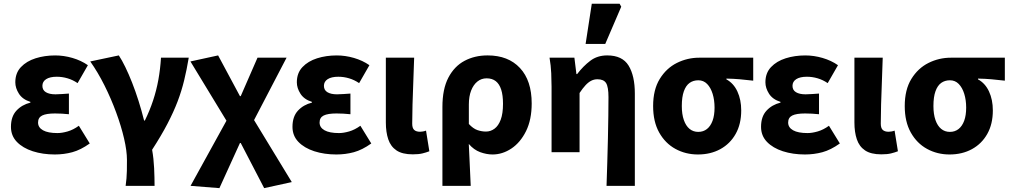

<svg xmlns="http://www.w3.org/2000/svg" viewBox="-20 -799 5307 1008"><path d="M267.8 12Q204.7 12 152.1 -4.9Q99.6 -21.9 68.5 -54.2Q37.5 -86.4 37.5 -133.1Q37.5 -187.1 66.2 -218.1Q94.8 -249.1 139.5 -260.2V-264.2Q98.4 -277.1 79.4 -306.9Q60.4 -336.7 60.4 -366.9Q60.4 -415.7 89.9 -446.8Q119.3 -477.9 166.9 -493Q214.5 -508 269.8 -508Q314.8 -508 360.3 -494.8Q405.8 -481.6 441.4 -456.7L387.4 -362.6Q362 -379.8 334.4 -387.9Q306.7 -396.1 278.1 -396.1Q242 -396.1 222.3 -383.4Q202.6 -370.7 202.6 -348.4Q202.6 -325.9 220.9 -314.9Q239.2 -303.8 271.4 -303.8Q287.5 -303.8 305.9 -305.3Q324.4 -306.8 341.8 -307.8V-199.3Q324 -201.3 304.8 -202.3Q285.7 -203.3 268.7 -203.3Q222.7 -203.3 201.2 -192.5Q179.8 -181.7 179.8 -155.8Q179.8 -129.6 205.8 -115Q231.8 -100.4 281.6 -100.4Q305.6 -100.4 335.2 -109Q364.8 -117.6 394 -138.8L451.2 -45.8Q403.5 -11.8 359.6 0.1Q315.6 12 267.8 12Z M639.6 176.7Q642.2 156.2 644 138Q645.7 119.9 646.1 97.4Q646.5 74.9 646.5 40.7Q646.5 -6.4 631.5 -71.3Q616.5 -136.2 589.9 -208.5Q563.4 -280.8 528.5 -350.6Q493.6 -420.3 453.8 -476.4L603.8 -508.1Q620.2 -483.5 638 -446.8Q655.8 -410.1 673.5 -365.3Q691.1 -320.5 707.3 -269.6Q723.4 -218.8 736.5 -166.2H740.5Q766 -217.9 783.6 -271.1Q801.2 -324.2 811.4 -380.2Q821.5 -436.1 825.2 -496.1H970.9Q960.3 -432.8 946.8 -377.2Q933.4 -321.7 912.4 -266.4Q891.3 -211.1 859.3 -149.6Q827.3 -88.1 778.6 -12.8Q786.9 33.8 789.2 84.2Q791.5 134.7 791.5 176.7Z M1131.9 188.7 980.4 176.7 1168.9 -165.3 979.8 -476.4 1125.1 -508.1 1239.8 -294.2H1243.8L1331.9 -496.1H1484.5L1313.8 -168.6L1511.9 156.9L1366.9 188.7L1243.8 -48.3H1239.8Z M1745.8 12Q1682.7 12 1630.1 -4.9Q1577.6 -21.9 1546.5 -54.2Q1515.5 -86.4 1515.5 -133.1Q1515.5 -187.1 1544.2 -218.1Q1572.8 -249.1 1617.5 -260.2V-264.2Q1576.4 -277.1 1557.4 -306.9Q1538.4 -336.7 1538.4 -366.9Q1538.4 -415.7 1567.9 -446.8Q1597.3 -477.9 1644.9 -493Q1692.5 -508 1747.8 -508Q1792.8 -508 1838.3 -494.8Q1883.8 -481.6 1919.4 -456.7L1865.4 -362.6Q1840 -379.8 1812.4 -387.9Q1784.7 -396.1 1756.1 -396.1Q1720 -396.1 1700.3 -383.4Q1680.6 -370.7 1680.6 -348.4Q1680.6 -325.9 1698.9 -314.9Q1717.2 -303.8 1749.4 -303.8Q1765.5 -303.8 1783.9 -305.3Q1802.4 -306.8 1819.8 -307.8V-199.3Q1802 -201.3 1782.8 -202.3Q1763.7 -203.3 1746.7 -203.3Q1700.7 -203.3 1679.2 -192.5Q1657.8 -181.7 1657.8 -155.8Q1657.8 -129.6 1683.8 -115Q1709.8 -100.4 1759.6 -100.4Q1783.6 -100.4 1813.2 -109Q1842.8 -117.6 1872 -138.8L1929.2 -45.8Q1881.5 -11.8 1837.6 0.1Q1793.6 12 1745.8 12Z M2147 11.3Q2092.1 11.3 2061.6 -9.3Q2031 -29.9 2018.4 -67.6Q2005.7 -105.4 2005.7 -155.9V-496.1H2154.3Q2152.5 -438.1 2150 -373.5Q2147.4 -308.8 2145.7 -250.1Q2144.1 -191.3 2144.1 -149.9Q2144.1 -126.2 2154.6 -116.8Q2165 -107.3 2185.3 -107.3Q2191.5 -107.3 2200.3 -108.8Q2209.2 -110.3 2216.6 -113.3L2234.1 -4.9Q2218.1 1.4 2198.3 6.3Q2178.6 11.3 2147 11.3Z M2302.7 176.7V-237.2Q2302.7 -331.5 2333.9 -391.3Q2365.1 -451 2418.7 -479.6Q2472.2 -508.1 2539.9 -508.1Q2648.2 -508.1 2709.8 -442Q2771.4 -376 2771.4 -255.9Q2771.4 -170.8 2741.8 -110.8Q2712.1 -50.8 2665.1 -19.4Q2618 12 2565.6 12Q2534.6 12 2501.1 -0.1Q2467.7 -12.3 2441.1 -43.3Q2442.9 -5.2 2444.7 31.6Q2446.4 68.4 2448 104.3Q2449.7 140.2 2451.3 176.7ZM2531.3 -108.3Q2555.7 -108.3 2576.2 -123.4Q2596.7 -138.4 2608.8 -170.7Q2620.8 -202.9 2620.8 -254.2Q2620.8 -298.8 2611.3 -328.4Q2601.8 -358 2582.8 -372.9Q2563.8 -387.8 2534.6 -387.8Q2507.4 -387.8 2486.4 -371Q2465.4 -354.2 2453.4 -323.5Q2441.5 -292.8 2441.5 -250.6V-148.1Q2464 -123.8 2486.4 -116Q2508.8 -108.3 2531.3 -108.3Z M3164.3 176.7Q3166.1 118.4 3168.2 54.6Q3170.4 -9.2 3171.6 -71.9Q3172.9 -134.5 3173.7 -190.5Q3174.5 -246.5 3174.5 -289.2Q3174.5 -342.8 3161.9 -362.9Q3149.3 -382.9 3116.4 -382.9Q3098.9 -382.9 3083.6 -375Q3068.3 -367.1 3053.6 -351.1Q3038.9 -335.2 3022.7 -310.8V0H2875.7V-343.5Q2875.7 -373.3 2874 -414.3Q2872.2 -455.2 2865.1 -496.1H2995.6L3006.2 -410.1H3009.9Q3042 -452 3079.1 -480Q3116.1 -508.1 3167.8 -508.1Q3247.3 -508.1 3280.1 -454.6Q3312.9 -401 3312.9 -308V176.7ZM3054.4 -568.2 3086.9 -779.4H3232.9L3241.5 -763.9L3157.5 -568.2Z M3644.2 12Q3579.5 12 3526 -17.3Q3472.5 -46.6 3440.7 -103.3Q3408.9 -159.9 3408.9 -242.2Q3408.9 -328.1 3443.6 -384.5Q3478.4 -441 3533.6 -468.6Q3588.9 -496.1 3651.1 -496.1H3934.4V-375.5Q3894.1 -380.1 3863.1 -382.9Q3832.2 -385.6 3793.5 -386.4V-382.4Q3831.3 -361.9 3851.3 -318.8Q3871.4 -275.7 3871.4 -219.2Q3871.4 -147.6 3842.2 -95.9Q3813.1 -44.2 3761.8 -16.1Q3710.5 12 3644.2 12ZM3645.8 -106.6Q3672.4 -106.6 3691.5 -121.7Q3710.5 -136.7 3721 -165.1Q3731.4 -193.5 3731.4 -234Q3731.4 -273.5 3721.4 -306.1Q3711.4 -338.7 3692.5 -358.1Q3673.6 -377.5 3646.2 -377.5Q3619.6 -377.5 3600.3 -363.7Q3581 -349.9 3570.3 -320Q3559.5 -290.2 3559.5 -242.2Q3559.5 -199.3 3570.2 -168.8Q3580.8 -138.4 3600 -122.5Q3619.3 -106.6 3645.8 -106.6Z M4205.8 12Q4142.7 12 4090.1 -4.9Q4037.6 -21.9 4006.5 -54.2Q3975.5 -86.4 3975.5 -133.1Q3975.5 -187.1 4004.2 -218.1Q4032.8 -249.1 4077.5 -260.2V-264.2Q4036.4 -277.1 4017.4 -306.9Q3998.4 -336.7 3998.4 -366.9Q3998.4 -415.7 4027.9 -446.8Q4057.3 -477.9 4104.9 -493Q4152.5 -508 4207.8 -508Q4252.8 -508 4298.3 -494.8Q4343.8 -481.6 4379.4 -456.7L4325.4 -362.6Q4300 -379.8 4272.4 -387.9Q4244.7 -396.1 4216.1 -396.1Q4180 -396.1 4160.3 -383.4Q4140.6 -370.7 4140.6 -348.4Q4140.6 -325.9 4158.9 -314.9Q4177.2 -303.8 4209.4 -303.8Q4225.5 -303.8 4243.9 -305.3Q4262.4 -306.8 4279.8 -307.8V-199.3Q4262 -201.3 4242.8 -202.3Q4223.7 -203.3 4206.7 -203.3Q4160.7 -203.3 4139.2 -192.5Q4117.8 -181.7 4117.8 -155.8Q4117.8 -129.6 4143.8 -115Q4169.8 -100.4 4219.6 -100.4Q4243.6 -100.4 4273.2 -109Q4302.8 -117.6 4332 -138.8L4389.2 -45.8Q4341.5 -11.8 4297.6 0.1Q4253.6 12 4205.8 12Z M4607 11.3Q4552.1 11.3 4521.6 -9.3Q4491 -29.9 4478.4 -67.6Q4465.7 -105.4 4465.7 -155.9V-496.1H4614.3Q4612.5 -438.1 4610 -373.5Q4607.4 -308.8 4605.7 -250.1Q4604.1 -191.3 4604.1 -149.9Q4604.1 -126.2 4614.6 -116.8Q4625 -107.3 4645.3 -107.3Q4651.5 -107.3 4660.3 -108.8Q4669.2 -110.3 4676.6 -113.3L4694.1 -4.9Q4678.1 1.4 4658.3 6.3Q4638.6 11.3 4607 11.3Z M4965.2 12Q4900.5 12 4847 -17.3Q4793.5 -46.6 4761.7 -103.3Q4729.9 -159.9 4729.9 -242.2Q4729.9 -328.1 4764.6 -384.5Q4799.4 -441 4854.6 -468.6Q4909.9 -496.1 4972.1 -496.1H5255.4V-375.5Q5215.1 -380.1 5184.1 -382.9Q5153.2 -385.6 5114.5 -386.4V-382.4Q5152.3 -361.9 5172.3 -318.8Q5192.4 -275.7 5192.4 -219.2Q5192.4 -147.6 5163.2 -95.9Q5134.1 -44.2 5082.8 -16.1Q5031.5 12 4965.2 12ZM4966.8 -106.6Q4993.4 -106.6 5012.5 -121.7Q5031.5 -136.7 5042 -165.1Q5052.4 -193.5 5052.4 -234Q5052.4 -273.5 5042.4 -306.1Q5032.4 -338.7 5013.5 -358.1Q4994.6 -377.5 4967.2 -377.5Q4940.6 -377.5 4921.3 -363.7Q4902 -349.9 4891.3 -320Q4880.5 -290.2 4880.5 -242.2Q4880.5 -199.3 4891.2 -168.8Q4901.8 -138.4 4921 -122.5Q4940.3 -106.6 4966.8 -106.6Z"/></svg>

Font: Source Sans 3 VF
Style: Regular
Weight: 200
Designer: Paul D. Hunt
Foundry: Adobe
Version: Version 3.046;hotconv 1.0.118;makeotfexe 2.5.65603